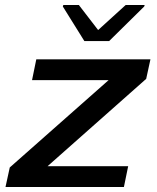

<svg xmlns="http://www.w3.org/2000/svg" viewBox="-20 -747 629 767"><path d="M2 0 19 -78 414 -427H108L125 -510H581L564 -432L170 -83H492L475 0ZM317 -583 231 -721 233 -727H295L372 -627L482 -727H558L556 -721L416 -583Z"/></svg>

Font: Saira Expanded Medium
Style: Italic
Weight: 500
Width: 7
Italic angle: -12°
Designer: Hector Gatti with collaboration of the Omnibus-Type team
Foundry: Omnibus-Type
Version: Version 1.101